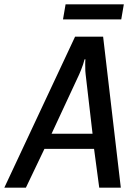

<svg xmlns="http://www.w3.org/2000/svg" viewBox="-30 -870 620 890"><path d="M262 -780 274 -850H544L532 -780ZM-10 0 318 -700H448L530 0H430L406 -180H176L90 0ZM209 -250H399L367 -525Q365 -535 365 -572Q365 -588 366 -595H362Q358 -579 355 -571Q346 -545 337 -525Z"/></svg>

Font: Scada
Style: Italic
Weight: 400
Italic angle: -10°
Designer: Jovanny Lemonad
Foundry: Jovanny Lemonad
Version: Version 4.100;PS 004.100;hotconv 1.0.88;makeotf.lib2.5.64775